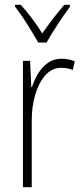

<svg xmlns="http://www.w3.org/2000/svg" viewBox="-20 -784 344 804"><path d="M238 -538Q252 -538 266 -535.5Q280 -533 293 -527L285 -491Q275 -495 263 -497.5Q251 -500 237 -500Q197 -500 169.5 -468.5Q142 -437 127.5 -387.5Q113 -338 113 -283V0H76V-529H106L111 -420H114Q123 -448 139 -475Q155 -502 179.5 -520Q204 -538 238 -538ZM140 -606Q127 -629 110 -657Q93 -685 75 -711.5Q57 -738 43 -756V-764H67Q89 -740 113.5 -707.5Q138 -675 157 -644Q179 -676 201 -704.5Q223 -733 249 -764H273V-756Q250 -725 222 -682.5Q194 -640 175 -606Z"/></svg>

Font: Noto Sans Telugu Condensed ExtraLight
Style: Regular
Weight: 200
Width: 3
Designer: Jelle Bosma - Monotype Design Team
Foundry: Monotype Imaging Inc.
Version: Version 2.005; ttfautohint (v1.8.4.7-5d5b)